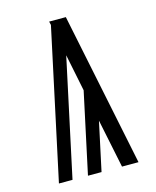

<svg xmlns="http://www.w3.org/2000/svg" viewBox="-111 -812 722 888"><g transform="rotate(-15 250.0 -367.5)"><path d="M362 0 314 -233 264 0H199L282 -387L246 -564L125 0H60L214 -718L210 -735H290L441 0Z"/></g></svg>

Font: Iosevka Term SS14
Style: Regular
Weight: 400
Monospace: yes
Designer: Belleve Invis
Foundry: Belleve Invis
Version: Version 24.1.1; ttfautohint (v1.8.4)